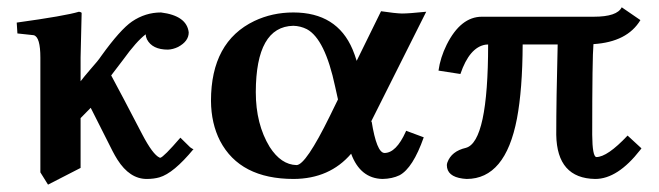

<svg xmlns="http://www.w3.org/2000/svg" viewBox="-20 -479 1808 527"><path d="M201.2 -321.3V-255.9Q210 -267.6 228.5 -289.1Q249.5 -312.5 257.8 -325.2Q310.1 -397.9 342.3 -419.9Q378.9 -444.8 421.9 -444.8Q492.7 -436 498 -390.1Q498 -365.7 468.8 -350.1Q454.6 -343.3 440.9 -342.8Q397.9 -342.8 383.3 -371.1Q379.9 -378.4 379.9 -384.8Q354.5 -365.7 317.9 -314.9L285.2 -272Q314.5 -217.8 370.1 -110.8Q399.4 -54.7 418 -46.4Q419.4 -45.9 419.9 -45.9Q429.2 -47.9 475.1 -101.1Q475.1 -101.1 502 -74.7Q508.3 -69.8 511.2 -69.8Q456.5 -3.4 417.5 7.8Q401.9 12.2 382.8 12.2Q335.9 12.2 302.2 -41Q295.4 -51.8 289.1 -64Q264.6 -112.3 229 -183.1L201.2 -154.8V-18.1L111.8 27.8L90.8 -5.9V-320.8Q90.8 -377.4 72.8 -382.3Q70.3 -382.8 68.8 -382.8L27.8 -387.2L25.9 -417Q159.7 -435.5 196.8 -446.8Q202.6 -445.8 204.1 -443.8Q204.1 -442.9 201.2 -321.3Z M907.7 -206.1 899.9 -241.2Q872.1 -372.1 822.3 -398.9Q804.7 -407.7 785.2 -408.2Q682.6 -406.2 682.1 -226.1Q682.1 -138.2 720.2 -75.7Q751.5 -26.9 793.9 -25.9Q819.3 -25.9 885.7 -161.1Q890.1 -169.9 895 -180.2ZM785.2 -444.8Q904.8 -444.8 947.8 -343.3Q954.1 -328.1 959 -312L1025.9 -448.2Q1064.5 -442.4 1083 -441.9Q1102.5 -441.9 1149.9 -446.8L998 -144L1000 -146Q1013.7 -60.1 1035.2 -59.1Q1067.4 -59.1 1093.8 -117.7Q1094.7 -119.6 1094.7 -120.1L1143.1 -102.1Q1113.3 -17.6 1076.7 2Q1056.6 11.7 1029.8 12.2Q968.8 10.7 943.8 -57.1Q884.8 11.7 786.1 12.2Q638.7 12.2 584 -92.3Q559.6 -140.1 559.1 -202.1Q559.1 -364.3 678.2 -421.4Q727.5 -444.8 785.2 -444.8Z M1609.9 -433.1H1302.7Q1244.6 -433.1 1206.1 -356.4Q1188.5 -320.8 1183.6 -285.2L1243.7 -275.9Q1268.6 -349.1 1312.5 -356.4Q1316.4 -356.9 1319.8 -356.9Q1319.8 -89.8 1258.8 -73.2Q1219.2 -64 1208 -33.2Q1206.5 -28.8 1206.5 -25.9Q1206.5 5.4 1250 11.2Q1255.4 11.7 1260.7 12.2Q1367.2 12.2 1398.9 -153.3Q1414.1 -233.4 1414.6 -356.9H1510.7Q1506.8 -206.1 1506.8 -108.9Q1508.8 10.7 1613.8 12.2Q1675.3 12.2 1737.3 -67.4Q1739.3 -69.8 1740.7 -71.8L1702.6 -106.9Q1647 -47.9 1616.7 -47.9Q1606 -49.8 1605.5 -108.9Q1605.5 -321.8 1608.9 -357.9Q1701.7 -363.8 1737.8 -423.8L1686.5 -459Q1673.8 -433.1 1609.9 -433.1Z"/></svg>

Font: Linux Libertine O
Style: Semibold
Weight: 700
Designer: Philipp H. Poll
Foundry: Philipp H. Poll
Version: Version 5.0.0